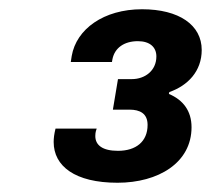

<svg xmlns="http://www.w3.org/2000/svg" viewBox="-20 -823 456 415"><path d="M234 -428C322 -428 394 -471 394 -548C394 -583 376 -607 345 -620L346 -624C386 -638 416 -669 416 -715C416 -769 367 -803 287 -803C204 -803 145 -760 135 -702L133 -689H222L223 -695C228 -720 249 -734 278 -734C304 -734 318 -721 318 -701C318 -670 293 -652 265 -652H235L224 -586H260C282 -586 299 -578 299 -553C299 -517 274 -497 235 -497C202 -497 186 -509 186 -529C186 -532 186 -537 189 -545H100C97 -533 96 -524 96 -516C96 -464 142 -428 234 -428Z"/></svg>

Font: Archivo ExtraBold
Style: Italic
Weight: 800
Italic angle: -10°
Designer: Hector Gatti
Foundry: Omnibus-Type
Version: Version 2.001